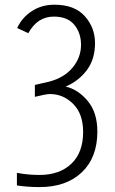

<svg xmlns="http://www.w3.org/2000/svg" viewBox="-20 -550 482 804"><path d="M50.8 173.8Q96.7 182.6 145.5 182.6Q229.5 182.6 278.8 135.7Q328.1 88.9 328.1 2.9Q328.1 -73.2 286.6 -114.7Q245.1 -156.2 189.5 -156.2Q172.9 -156.2 126 -144.5V-194.3L185.5 -208Q249 -224.6 284.2 -267.1Q319.3 -309.6 319.3 -362.3Q319.3 -412.1 291 -446.3Q262.7 -480.5 205.1 -480.5Q136.7 -480.5 98.6 -411.1L51.8 -432.6Q72.3 -476.6 113.3 -503.4Q154.3 -530.3 208 -530.3Q292 -530.3 335 -482.4Q377.9 -434.6 377.9 -369.1Q377.9 -301.8 343.3 -255.9Q308.6 -210 254.9 -187.5Q306.6 -175.8 347.2 -127.4Q387.7 -79.1 387.7 1Q387.7 109.4 322.8 171.4Q257.8 233.4 145.5 233.4Q95.7 233.4 50.8 226.6Z"/></svg>

Font: Gothic A1 Light
Style: Regular
Weight: 300
Version: Version 2.50